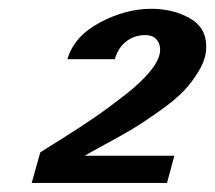

<svg xmlns="http://www.w3.org/2000/svg" viewBox="-20 -765 487 435"><path d="M447.3 -659.2Q447.3 -632.8 431.2 -605.5Q415 -578.1 395 -557.6Q375 -537.1 338.9 -511.7Q302.7 -486.3 280.8 -473.1Q258.8 -460 219.2 -438.5Q179.7 -417 171.9 -412.1H375L358.4 -350.6H51.8L71.3 -419.9Q79.1 -424.8 121.1 -451.2Q163.1 -477.5 194.3 -499Q225.6 -520.5 263.2 -549.8Q300.8 -579.1 321.8 -605.5Q342.8 -631.8 342.8 -652.3Q342.8 -667 334 -676.3Q325.2 -685.5 309.6 -685.5Q284.2 -685.5 265.6 -670.9Q247.1 -656.2 240.2 -630.9H132.8Q147.5 -682.6 206.1 -713.9Q264.6 -745.1 323.2 -745.1Q371.1 -745.1 409.2 -724.1Q447.3 -703.1 447.3 -659.2Z"/></svg>

Font: FreeUniversal
Style: BoldItalic
Weight: 700
Italic angle: -11°
Version: Version 1.001 March 22, 2017